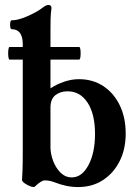

<svg xmlns="http://www.w3.org/2000/svg" viewBox="-20 -745 544 776"><path d="M296 11Q271 11 247.5 6Q224 1 204 -7Q188 -13 178.5 -14.5Q169 -16 161 -16Q147 -16 121 9Q117 13 104 8.5Q91 4 80 -4Q69 -12 69 -17Q70 -28 71 -56Q72 -84 72 -136V-566Q72 -627 27 -627Q23 -627 21.5 -636Q20 -645 21.5 -654Q23 -663 27 -663Q47 -663 72 -672Q97 -681 120 -693.5Q143 -706 155 -716Q167 -725 176 -725Q188 -725 188 -712Q185 -690 184.5 -668.5Q184 -647 184 -627V-388Q210 -405 240 -415Q270 -425 299 -425Q355 -425 397.5 -397Q440 -369 464 -319.5Q488 -270 488 -205Q488 -142 463.5 -93.5Q439 -45 396 -17Q353 11 296 11ZM270 -28Q311 -28 337.5 -77.5Q364 -127 364 -204Q364 -284 334 -330Q304 -376 253 -376Q224 -376 204 -360.5Q184 -345 184 -310V-150Q184 -124 194.5 -95.5Q205 -67 224.5 -47.5Q244 -28 270 -28ZM18.6 -504Q15 -504 13.6 -517Q12.3 -530 13.6 -542.5Q15 -555 18.6 -555H300.3Q303.9 -555 305.3 -542.5Q306.6 -530 305.3 -517Q303.9 -504 299.4 -504Z"/></svg>

Font: Junicode
Style: Bold
Weight: 700
Designer: Peter S. Baker
Version: Version 2.100; ttfautohint (v1.8.4)